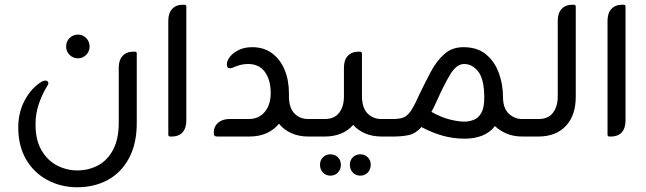

<svg xmlns="http://www.w3.org/2000/svg" viewBox="-20 -576 2725 810"><path d="M309 -430Q329 -430 343.5 -415.5Q358 -401 358 -380Q358 -359 343.5 -344.5Q329 -330 309 -330Q288 -330 273.5 -344.5Q259 -359 259 -380Q259 -401 273.5 -415.5Q288 -430 309 -430ZM306 214Q237 214 180 183.5Q123 153 90 96.5Q57 40 57 -39Q57 -103 85.5 -155Q114 -207 157 -232Q165 -236 171 -236Q184 -236 184 -224Q184 -220 179 -213Q156 -175 143 -135Q130 -95 130 -55Q129 13 154.5 57Q180 101 220.5 122Q261 143 306 143Q354 143 394 121.5Q434 100 457.5 55Q481 10 481 -58V-291Q481 -323 497.5 -340.5Q514 -358 542 -358H549Q557 -358 557 -351V-64Q558 28 525 90Q492 152 435 183Q378 214 306 214Z M705 0H698Q690 0 690 -8V-488Q690 -521 706.5 -538.5Q723 -556 751 -556H758Q766 -556 766 -548V-68Q766 -35 750 -17.5Q734 0 705 0Z M1279 -74H1334V0H1282Q1239 0 1207.5 -15Q1176 -30 1157 -54Q1112 0 1032 0H896Q882 0 882 -12V-19Q882 -42 900 -58Q918 -74 949 -74H1030Q1072 -74 1097 -104Q1122 -134 1122 -183Q1122 -239 1097.5 -272.5Q1073 -306 1027 -306Q1010 -306 996 -302.5Q982 -299 968 -293Q958 -288 950 -288Q937 -288 937 -304Q937 -320 950.5 -337Q964 -354 988 -365.5Q1012 -377 1044 -377Q1093 -377 1127.5 -351.5Q1162 -326 1180.5 -282Q1199 -238 1199 -181V-166Q1200 -120 1222.5 -97Q1245 -74 1279 -74Z M1588 -74H1642V0H1590Q1550 0 1519.5 -13.5Q1489 -27 1470 -49Q1427 0 1349 0H1323V-74H1351Q1391 -74 1411 -100.5Q1431 -127 1431 -169V-291Q1431 -323 1447.5 -340.5Q1464 -358 1492 -358H1499Q1507 -358 1507 -350V-168Q1508 -120 1531 -97Q1554 -74 1588 -74ZM1374 75Q1393 75 1405.5 87.5Q1418 100 1418 119Q1418 139 1405.5 152Q1393 165 1374 165Q1355 165 1342.5 152Q1330 139 1330 119Q1330 100 1342.5 87.5Q1355 75 1374 75ZM1500 75Q1519 75 1531.5 87.5Q1544 100 1544 119Q1544 139 1531.5 152Q1519 165 1500 165Q1481 165 1468.5 152Q1456 139 1456 119Q1456 100 1468.5 87.5Q1481 75 1500 75Z M2182 -74H2237V0H2185Q2146 0 2117 -12.5Q2088 -25 2068 -44Q2047 -17 2014.5 -4Q1982 9 1941 9Q1892 9 1847.5 -3.5Q1803 -16 1758 -40Q1733 -12 1704 -6Q1675 0 1640 0H1631V-74H1639Q1666 -74 1682.5 -80.5Q1699 -87 1713.5 -108.5Q1728 -130 1747 -173Q1772 -225 1796.5 -271.5Q1821 -318 1854 -347.5Q1887 -377 1935 -377Q1994 -377 2030.5 -346.5Q2067 -316 2084.5 -268Q2102 -220 2102 -167V-164Q2103 -118 2127 -96Q2151 -74 2182 -74ZM1944 -63Q1964 -64 1982 -72Q2000 -80 2011.5 -101.5Q2023 -123 2023 -164Q2023 -241 1998 -273.5Q1973 -306 1938 -306Q1906 -306 1879.5 -262Q1853 -218 1824 -153Q1817 -137 1811 -125Q1805 -113 1800 -104Q1843 -80 1881 -71Q1919 -62 1944 -63Z M2251 0H2225V-74H2253Q2293 -74 2313 -100.5Q2333 -127 2333 -169V-488Q2333 -521 2349.5 -538.5Q2366 -556 2394 -556H2401Q2409 -556 2409 -548V-168Q2409 -89 2367 -44.5Q2325 0 2251 0Z M2558 0H2551Q2543 0 2543 -8V-488Q2543 -521 2559.5 -538.5Q2576 -556 2604 -556H2611Q2619 -556 2619 -548V-68Q2619 -35 2603 -17.5Q2587 0 2558 0Z"/></svg>

Font: Zain
Style: Regular
Weight: 400
Designer: Zain,Boutros
Foundry: Mobile Telecommunications Company (Zain), 2024
Version: Version 1.51; ttfautohint (v1.8.4)